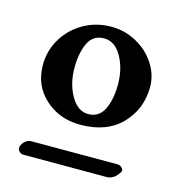

<svg xmlns="http://www.w3.org/2000/svg" viewBox="-68 -598 451 497"><g transform="rotate(15 157.5 -349.5)"><path d="M26 -398Q26 -436 45.5 -468.5Q65 -501 98.5 -520Q132 -539 172 -539Q208 -539 239.5 -522Q271 -505 290 -476Q309 -447 309 -414Q309 -355 269.5 -314Q230 -273 159 -273Q103 -273 64.5 -308Q26 -343 26 -398ZM227 -399Q227 -441 209 -473Q191 -505 162 -505Q132 -505 119.5 -478Q107 -451 107 -412Q107 -369 125.5 -337Q144 -305 172 -305Q201 -305 214 -332Q227 -359 227 -399ZM295 -186 294 -183Q281 -160 260 -160H37Q31 -160 26.5 -164.5Q22 -169 22 -174Q22 -182 30 -190.5Q38 -199 48 -199H280Q285 -199 290 -195Q295 -191 295 -186Z"/></g></svg>

Font: EB Garamond Medium
Style: Regular
Weight: 500
Designer: Georg Duffner and Octavio Pardo
Foundry: Georg Duffner
Version: Version 1.000